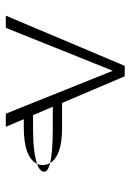

<svg xmlns="http://www.w3.org/2000/svg" viewBox="86 -536 450 662"><g transform="rotate(90 311.0 -205.0)"><path d="M377 -94H424Q506 -94 545 -108Q523 -62 418 -62H391L417 0H372L224 -369L76 0H34L207 -410H243L335 -194H421Q517 -194 542 -153Q503 -162 423 -162H348ZM572 -133Q572 -117 545 -108Q549 -116 549 -127Q549 -142 542 -153Q572 -145 572 -133Z"/></g></svg>

Font: EauTestInfant Light
Style: Regular
Weight: 300
Designer: Christian Thalmann (Catharsis Fonts)
Version: Version 0.001;PS 000.001;hotconv 1.0.88;makeotf.lib2.5.64775